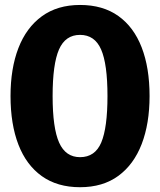

<svg xmlns="http://www.w3.org/2000/svg" viewBox="-20 -749 655 786"><path d="M592.3 -355.9Q592.3 -243.1 560 -159.2Q527.7 -75.4 464.4 -29Q401 17.4 307.7 17.4Q214.9 17.4 151.3 -27.9Q87.7 -73.3 55.4 -156.9Q23.1 -240.5 23.1 -355.9Q23.1 -468.7 55.4 -552.3Q87.7 -635.9 151.3 -682.3Q214.9 -728.7 307.7 -728.7Q401 -728.7 464.4 -683.6Q527.7 -638.5 560 -554.9Q592.3 -471.3 592.3 -355.9ZM420 -355.9Q420 -487.2 393.8 -546.7Q367.7 -606.2 307.7 -606.2Q247.7 -606.2 221.5 -546.4Q195.4 -486.7 195.4 -355.9Q195.4 -224.6 222.1 -165.1Q248.7 -105.6 307.7 -105.6Q369.2 -105.6 394.6 -165.9Q420 -226.2 420 -355.9Z"/></svg>

Font: Fira Code
Style: Bold
Weight: 700
Monospace: yes
Designer: Carrois Corporate, Edenspiekermann AG, Nikita Prokopov
Foundry: Carrois Corporate, Edenspiekermann AG, Nikita Prokopov
Version: Version 6.000; ttfautohint (v1.8.2) -l 8 -r 50 -G 200 -x 14 